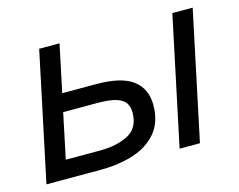

<svg xmlns="http://www.w3.org/2000/svg" viewBox="-80 -648 953 766"><g transform="rotate(-15 397.0 -265.0)"><path d="M574 0 686 -530H770L658 0ZM24 0 136 -530H220L179 -335H319Q423 -335 470.5 -299Q518 -263 518 -196Q518 -126 481.5 -82.5Q445 -39 384 -19.5Q323 0 248 0ZM124 -75H264Q336 -75 383 -100Q430 -125 430 -189Q430 -211 420 -227Q410 -243 383 -252Q356 -261 303 -261H163Z"/></g></svg>

Font: Geist Regular
Style: Italic
Weight: 400
Italic angle: -12°
Designer: Basement.studio, Andrés Briganti, Mateo Zaragoza
Foundry: Basement.studio, Vercel, Andrés Briganti, Guido Ferreyra, Mateo Zaragoza
Version: Version 1.500; ttfautohint (v1.8.4.7-5d5b)